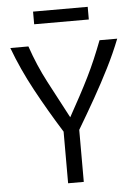

<svg xmlns="http://www.w3.org/2000/svg" viewBox="-58 -907 676 952"><g transform="rotate(-5 280.0 -431.5)"><path d="M242 0V-257Q172 -369 113.5 -477Q55 -585 15 -693H105Q138 -596 183.5 -509.5Q229 -423 281 -325Q311 -379 336 -425.5Q361 -472 382.5 -515.5Q404 -559 422.5 -602.5Q441 -646 459 -693H547Q519 -622 483.5 -551.5Q448 -481 407 -408.5Q366 -336 320 -259V0ZM143 -800V-863H415V-800Z"/></g></svg>

Font: Ubuntu Sans Mono
Style: Regular
Weight: 400
Monospace: yes
Designer: Dalton Maag Ltd
Foundry: Dalton Maag Ltd
Version: Version 1.006